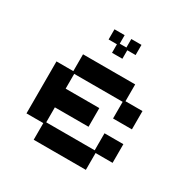

<svg xmlns="http://www.w3.org/2000/svg" viewBox="-147 -756 881 899"><g transform="rotate(30 293.0 -306.5)"><path d="M151 12V-78H60V-359H151V-450H433V-359H525V-260H423V-350H161V-270H343V-169H161V-88H423V-180H525V-79H433V12ZM265 -524V-570H220V-625H275V-579H311V-625H366V-570H321V-524Z"/></g></svg>

Font: Pixelify Sans
Style: Regular
Weight: 400
Designer: Stefie Justprince
Foundry: Typecalism Foundryline
Version: Version 1.000;February 13, 2025;FontCreator 15.0.0.3015 64-b